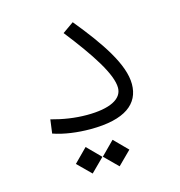

<svg xmlns="http://www.w3.org/2000/svg" viewBox="-100 -559 786 840"><g transform="rotate(-15 293.0 -139.0)"><path d="M258.8 2C416.5 2 484.4 -53.2 484.4 -142.1C484.4 -230.5 408.7 -342.8 304.2 -470.2L253.4 -434.6C353 -307.6 421.4 -203.6 421.4 -142.1C421.4 -90.8 363.3 -62 259.8 -62C206.1 -62 152.8 -70.3 99.6 -85L91.3 -22.9C139.6 -5.9 201.7 2 258.8 2ZM217.3 191.9 277.3 132.3 217.3 71.8 157.2 132.3ZM339.4 191.9 399.4 132.3 339.4 71.8 279.3 132.3Z"/></g></svg>

Font: Cascadia Mono Light
Style: Regular
Weight: 300
Monospace: yes
Designer: Aaron Bell
Foundry: Saja Typeworks
Version: Version 2404.023